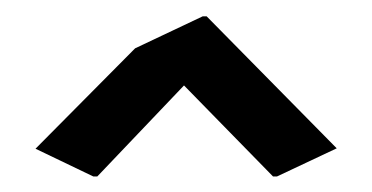

<svg xmlns="http://www.w3.org/2000/svg" viewBox="-20 -787 465 240"><path d="M233.4 -766.6H238.3L400.9 -601.6L326.2 -566.4H321.3L210 -680.2L101.6 -566.4H96.7L24.4 -601.1L148.9 -726.6Z"/></svg>

Font: Nova Square
Style: Book
Weight: 400
Designer: Wojciech Kalinowski "wmk69" (wmk69@o2.pl)
Foundry: Wojciech Kalinowski "wmk69" (wmk69@o2.pl)
Version: Version 3.1.0; 2021-05-23